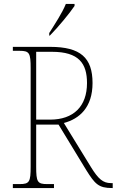

<svg xmlns="http://www.w3.org/2000/svg" viewBox="-20 -951 590 971"><path d="M229 -784V-771H232C272 -811 334 -886 357 -921V-931H313C295 -886 258 -830 229 -784ZM45 0H253V-20H219C169 -20 163 -31 163 -108V-321H276L416 -91C460 -21 478 0 547 0H550V-25H541C501 -25 477 -46 440 -106L303 -329C382 -350 448 -408 448 -531C448 -659 387 -714 234 -714H45V-694H79C129 -694 135 -683 135 -606V-108C135 -31 129 -20 79 -20H45ZM233 -346H163V-689H243C379 -689 420 -630 420 -531C420 -413 352 -346 233 -346Z"/></svg>

Font: Noto Serif Sinhala SemiCondensed Thin
Style: Regular
Weight: 100
Width: 4
Designer: Jelle Bosma - Monotype Design Team
Foundry: Monotype Imaging Inc.
Version: Version 2.007